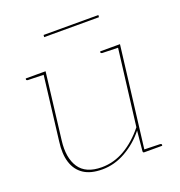

<svg xmlns="http://www.w3.org/2000/svg" viewBox="-120 -747 801 856"><g transform="rotate(-20 280.0 -318.5)"><path d="M222 8Q167 8 134 -14Q101 -36 88 -77Q75 -118 83 -176L121 -490H133L95 -176Q85 -96 116 -49Q147 -2 223 -2Q281 -2 333 -32.5Q385 -63 428 -117L474 -490H486L426 0H423Q416 0 417 -8L426 -102Q387 -53 333.5 -22.5Q280 8 222 8ZM423 0 425 -12 502 -10Q504 -10 506.5 -8.5Q509 -7 509 -5L508 0ZM124 -490 122 -478 45 -480Q43 -480 40.5 -481.5Q38 -483 38 -485L39 -490ZM477 -490 475 -478 398 -480Q396 -480 393.5 -481.5Q391 -483 391 -485L392 -490ZM179 -635 180 -645H440L439 -635Z"/></g></svg>

Font: Aleo Thin
Style: Italic
Weight: 250
Italic angle: -7°
Designer: Alessio Laiso
Foundry: Alessio Laiso
Version: Version 2.001;gftools[0.9.29]